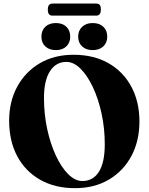

<svg xmlns="http://www.w3.org/2000/svg" viewBox="-20 -1014 813 1050"><path d="M382 -714.5Q492.5 -714.5 573.2 -668.5Q654 -622.5 698.2 -540Q742.5 -457.5 742.5 -349.5Q742.5 -243.5 698.8 -161.2Q655 -79 575.8 -32Q496.5 15 390 15Q280.5 15 199.5 -31Q118.5 -77 74.2 -160Q30 -243 30 -354Q30 -458 74 -539.5Q118 -621 197.2 -667.8Q276.5 -714.5 382 -714.5ZM553 -225Q553 -312 535.5 -392.8Q518 -473.5 488 -537.2Q458 -601 420.5 -638.2Q383 -675.5 342.5 -675.5Q286 -675.5 253.2 -624.5Q220.5 -573.5 220.5 -478Q220.5 -390 238 -308.8Q255.5 -227.5 285.5 -163.2Q315.5 -99 353 -61.5Q390.5 -24 430.5 -24Q489 -24 521 -74.8Q553 -125.5 553 -225ZM285.5 -740Q249.5 -740 228 -760Q206.5 -780 206.5 -813.5Q206.5 -847.5 228 -867.8Q249.5 -888 285.5 -888Q321.5 -888 342.8 -867.8Q364 -847.5 364 -813.5Q364 -780.5 342.8 -760.2Q321.5 -740 285.5 -740ZM486.5 -740Q451 -740 429.2 -760Q407.5 -780 407.5 -813.5Q407.5 -847 429.2 -867.5Q451 -888 486.5 -888Q523.5 -888 545 -867.8Q566.5 -847.5 566.5 -813.5Q566.5 -780.5 545 -760.2Q523.5 -740 486.5 -740ZM241.5 -961Q241.5 -994.5 267 -994.5H506Q519.5 -994.5 525.5 -987.2Q531.5 -980 531.5 -961.5Q531.5 -928.5 506 -928.5H267Q241.5 -928.5 241.5 -961Z"/></svg>

Font: Fraunces 72pt S000
Style: Bold
Weight: 700
Version: Version 1.000; ttfautohint (v1.8.3)